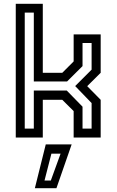

<svg xmlns="http://www.w3.org/2000/svg" viewBox="-20 -720 610 1005"><path d="M62.5 0V-700H204V-339H306L365.5 -398.5V-540H507V-339L436.5 -269L507 -197.5V0H365.5V-138.5L306 -197.5H204V0ZM109.5 -47H157V-246H329.5L412 -161.5V-47H459.5V-180.5L373.5 -269.5L459.5 -355.5V-495H412V-374L331 -293.5H157V-654H109.5ZM162.5 265 219.5 36H355L275.5 265ZM213 225H246L297 84.5H249Z"/></svg>

Font: Tourney Thin Medium
Style: Regular
Weight: 500
Version: Version 1.015